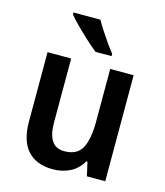

<svg xmlns="http://www.w3.org/2000/svg" viewBox="-115 -853 814 950"><g transform="rotate(15 292.0 -378.0)"><path d="M511 -543V0H417L401 -71H395Q371 -29 331.5 -9.5Q292 10 244 10Q160 10 115 -39.5Q70 -89 70 -188V-543H191V-215Q191 -91 275 -91Q342 -91 366.5 -137.5Q391 -184 391 -272V-543ZM281 -766Q293 -744 311 -716.5Q329 -689 347.5 -662.5Q366 -636 381 -618V-606H299Q277 -623 246 -651.5Q215 -680 186.5 -708.5Q158 -737 143 -756V-766Z"/></g></svg>

Font: Noto Sans Arabic UI SmCn SmBd
Style: Regular
Weight: 600
Width: 4
Designer: Monotype Design Team, Nadine Chahine and Nizar Qandah
Foundry: Monotype Imaging Inc.
Version: Version 2.010; ttfautohint (v1.8.4.7-5d5b)